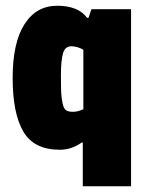

<svg xmlns="http://www.w3.org/2000/svg" viewBox="-20 -511 506 668"><path d="M268 137V-15H264Q229 10 188 10Q98 10 61 -53.5Q24 -117 24 -239.5Q24 -362 65 -426.5Q106 -491 179 -491Q252 -491 283 -449H288L298 -479H436V137ZM270 -131V-338Q249 -350 227.5 -350Q206 -350 199 -324.5Q192 -299 192 -251.5Q192 -204 193 -187Q194 -170 197.5 -152.5Q201 -135 208.5 -128.5Q216 -122 233.5 -122Q251 -122 270 -131Z"/></svg>

Font: Passion One
Style: Regular
Weight: 400
Designer: Alejandro Lo Celso
Foundry: Fontstage
Version: Version 1.002